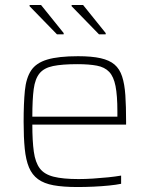

<svg xmlns="http://www.w3.org/2000/svg" viewBox="-20 -744 602 772"><path d="M291 8Q234 8 195.5 1Q157 -6 133 -23.5Q109 -41 96.5 -71Q84 -101 79.5 -146Q75 -191 75 -254Q75 -329 80 -379.5Q85 -430 105 -460.5Q125 -491 170 -504.5Q215 -518 294 -518Q349 -518 384.5 -510Q420 -502 440.5 -484.5Q461 -467 471 -436.5Q481 -406 484 -361.5Q487 -317 487 -256V-243H110Q110 -177 116 -134Q122 -91 140 -67Q158 -43 195.5 -33.5Q233 -24 296 -24Q323 -24 354 -26Q385 -28 414.5 -31Q444 -34 467 -38V-5Q448 -1 418.5 2Q389 5 356 6.5Q323 8 291 8ZM452 -255V-296Q452 -360 444.5 -398Q437 -436 419 -455Q401 -474 369.5 -480Q338 -486 291 -486Q230 -486 193.5 -478.5Q157 -471 139 -449Q121 -427 115.5 -385.5Q110 -344 110 -275H472ZM405 -606H378L268 -719V-724H314L405 -611ZM236 -606H209L99 -719V-724H145L236 -611Z"/></svg>

Font: Saira Thin
Style: Regular
Weight: 100
Designer: Hector Gatti with collaboration of the Omnibus-Type team
Foundry: Omnibus-Type
Version: Version 1.101